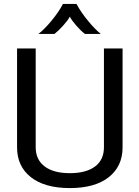

<svg xmlns="http://www.w3.org/2000/svg" viewBox="-20 -947 711 979"><path d="M67 -196V-700H162V-196Q162 -133 207.5 -98.5Q253 -64 336 -64Q419 -64 464.5 -98Q510 -132 510 -196V-700H605V-196Q605 -99 534.5 -43.5Q464 12 336 12Q208 12 137.5 -43.5Q67 -99 67 -196ZM301 -927H370Q393 -884 429.5 -840Q466 -796 494 -774H413Q391 -791 368.5 -817Q346 -843 336 -862Q326 -843 302.5 -817Q279 -791 258 -774H176Q205 -796 242 -840.5Q279 -885 301 -927Z"/></svg>

Font: KoHo Medium
Style: Regular
Weight: 500
Version: Version 1.000; ttfautohint (v1.6)